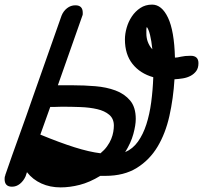

<svg xmlns="http://www.w3.org/2000/svg" viewBox="-45 -765 881 833"><path d="M222 -697Q230 -717 246 -729.5Q262 -742 282 -742Q314 -742 314 -710Q314 -708 314 -704Q314 -700 312 -696L206 -395H272Q320 -395 368.5 -391Q417 -387 456 -372.5Q495 -358 519.5 -329Q544 -300 544 -249Q544 -222 533.5 -183.5Q523 -145 498 -105Q531 -119 553.5 -150.5Q576 -182 590 -225.5Q604 -269 611 -321.5Q618 -374 620 -430Q563 -446 530 -487.5Q497 -529 497 -594Q497 -618 504.5 -644.5Q512 -671 527 -693.5Q542 -716 564 -730.5Q586 -745 615 -745Q657 -745 684 -688Q711 -631 714 -515Q719 -515 725.5 -516Q732 -517 740 -519Q749 -521 759 -522Q769 -523 782 -523Q816 -523 816 -491Q816 -470 806.5 -457Q797 -444 782 -436Q767 -428 748.5 -425Q730 -422 712 -421Q707 -338 690 -262Q673 -186 638.5 -128.5Q604 -71 548.5 -36.5Q493 -2 412 -2H390Q344 26 301 37Q258 48 218 48Q172 48 134.5 31Q97 14 72 -18L66 0Q57 20 41.5 32.5Q26 45 7 45Q-25 45 -25 12Q-25 7 -24.5 3.5Q-24 0 -21 -6L-23 -3Q7 -90 38 -175.5Q69 -261 99 -348ZM130 -181Q215 -146 278.5 -126Q342 -106 391 -100Q408 -114 419.5 -130Q431 -146 437.5 -162Q444 -178 446.5 -193Q449 -208 449 -220Q449 -250 429 -267Q409 -284 376.5 -291.5Q344 -299 304 -300.5Q264 -302 224 -302Q215 -302 206 -301.5Q197 -301 189 -301H173ZM245 -44Q285 -44 323 -60L328 -12Q245 -27 104 -82L136 -114Q147 -85 174.5 -65.5Q202 -46 245 -44ZM597 -655Q594 -653 592 -648Q591 -650 590 -650.5Q589 -651 588 -652H586ZM620 -501Q619 -515 618.5 -527Q618 -539 616 -551Q631 -534 654 -525ZM590 -620Q590 -580 616 -551Q608 -627 592 -648Q590 -643 590 -636.5Q590 -630 590 -620Z"/></svg>

Font: Discipuli Britannica Bold
Style: Regular
Weight: 700
Designer: Peter Wiegel
Foundry: Peter Wiegel
Version: Version 0.001 2009